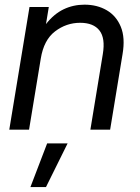

<svg xmlns="http://www.w3.org/2000/svg" viewBox="-20 -545 587 807"><path d="M151.4 -298.8 102.1 0H19L104 -515.6H185.1L173.3 -443.8Q206.5 -486.3 247.3 -505.9Q288.1 -525.4 335 -525.4Q388.2 -525.4 428.5 -502Q468.8 -478.5 487.8 -432.4Q506.8 -386.2 495.1 -317.4L442.9 0H359.9L412.1 -317.4Q423.3 -384.3 398.2 -416.7Q373 -449.2 316.9 -449.2Q258.8 -449.2 211.4 -413.1Q164.1 -377 151.4 -298.8ZM107.9 241.2 178.2 57.6H264.2L173.3 241.2Z"/></svg>

Font: Inter Display
Style: Italic
Weight: 400
Italic angle: -9.39999°
Designer: Rasmus Andersson
Foundry: rsms
Version: Version 4.000;git-a52131595